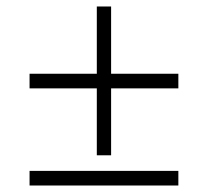

<svg xmlns="http://www.w3.org/2000/svg" viewBox="-20 -571 640 591"><path d="M278 -93V-299H71V-344H278V-551H322V-344H529V-299H322V-93ZM71 0V-45H529V0Z"/></svg>

Font: Geist Mono ExtraLight
Style: Regular
Weight: 200
Monospace: yes
Designer: Basement.studio, Andrés Briganti, Mateo Zaragoza
Foundry: Basement.studio, Vercel, Andrés Briganti, Guido Ferreyra, Mateo Zaragoza
Version: Version 1.500; ttfautohint (v1.8.4.7-5d5b)